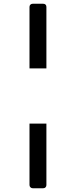

<svg xmlns="http://www.w3.org/2000/svg" viewBox="-20 -809 407 1022"><path d="M137 -445V-772Q137 -780 142 -784.5Q147 -789 154 -789H210Q218 -789 222.5 -784.5Q227 -780 227 -772V-445ZM154 193Q147 193 142 188Q137 183 137 176V-151H227V176Q227 183 222.5 188Q218 193 210 193Z"/></svg>

Font: Miriam Libre SemiBold
Style: Regular
Weight: 600
Version: Version 2.000